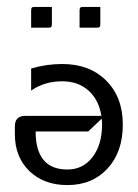

<svg xmlns="http://www.w3.org/2000/svg" viewBox="-20 -530 400 555"><path d="M210 -450V-499Q210 -506 212 -508Q214 -510 221 -510H270V-461Q270 -454 268 -452Q266 -450 259 -450ZM70 -450V-499Q70 -506 72 -508Q74 -510 81 -510H130V-461Q130 -454 128 -452Q126 -450 119 -450ZM275 -170Q275 -178 274 -187L235 -150H83Q83 -40 175 -40Q220 -40 247.5 -76Q275 -112 275 -170ZM175 5Q107 5 65 -35.5Q23 -76 23 -142V-165Q23 -195 53 -195H273Q266 -241 236 -268Q206 -295 160 -295Q108 -295 70 -268V-332Q114 -345 160 -345Q239 -345 287 -297Q335 -249 335 -170Q335 -91 291 -43Q247 5 175 5Z"/></svg>

Font: Glametrix
Style: Regular
Weight: 500
Designer: gluk
Foundry: gluk
Version: Version 0.40